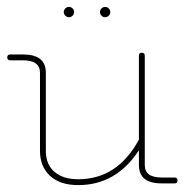

<svg xmlns="http://www.w3.org/2000/svg" viewBox="-20 -532 535 557"><path d="M207 5Q154 5 125 -22Q96 -49 96 -94V-321Q96 -357 47 -357H10Q1 -357 1 -365.5Q1 -374 10 -374H47Q113 -374 113 -321V-94Q113 -55 138 -33.5Q163 -12 207 -12Q321 -12 383 -127Q383 -127 383 -370Q383 -379 391.5 -379Q400 -379 400 -370V-53Q400 -17 449 -17H487Q495 -17 495 -8.5Q495 0 487 0H449Q383 0 383 -53V-96Q317 5 207 5ZM169.5 -486.5Q165 -491 165 -497Q165 -503 169.5 -507.5Q174 -512 180 -512Q186 -512 190.5 -507.5Q195 -503 195 -497Q195 -491 190.5 -486.5Q186 -482 180 -482Q174 -482 169.5 -486.5ZM274.5 -486.5Q270 -491 270 -497Q270 -503 274.5 -507.5Q279 -512 285 -512Q291 -512 295.5 -507.5Q300 -503 300 -497Q300 -491 295.5 -486.5Q291 -482 285 -482Q279 -482 274.5 -486.5Z"/></svg>

Font: Flamenco Light
Style: Regular
Weight: 300
Designer: Luciano Vergara
Foundry: Luciano Vergara
Version: Version 1.003